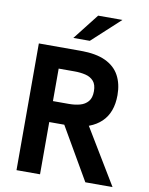

<svg xmlns="http://www.w3.org/2000/svg" viewBox="-97 -970 805 1040"><g transform="rotate(10 306.0 -450.5)"><path d="M67 0V-697H297.2Q382 -697 434.2 -672.3Q486.4 -647.6 510.8 -602.1Q535.2 -556.6 535.2 -495Q535.2 -399 480.4 -346.7Q425.6 -294.4 324.6 -287.8Q301.8 -287.4 277.8 -287.4Q253.8 -287.4 236.8 -287.4H196.4V0ZM445.6 0 270.6 -302 403.2 -317.8 595.2 0ZM196.4 -402.6H284Q317.4 -402.6 344.8 -410.1Q372.2 -417.6 389 -437.3Q405.8 -457 405.8 -493.4Q405.8 -530.2 389 -549.1Q372.2 -568 344.6 -574.7Q317 -581.4 284 -581.4H196.4ZM245.8 -758.8 357.2 -901H490.8L336.4 -758.8Z"/></g></svg>

Font: Hanken Grotesk
Style: Regular
Weight: 400
Designer: Alfredo Marco Pradil
Foundry: Hanken Design Co.
Version: Version 3.013